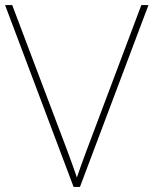

<svg xmlns="http://www.w3.org/2000/svg" viewBox="-20 -800 603 754"><path d="M563 -780H535L320 -209C303 -164 292 -133 282 -103C272 -133 258 -171 244 -209L28 -780H0L269 -66H294Z"/></svg>

Font: Noto Sans Malayalam UI Thin
Style: Regular
Weight: 100
Designer: Jelle Bosma - Monotype Design Team
Foundry: Monotype Imaging Inc.
Version: Version 2.104